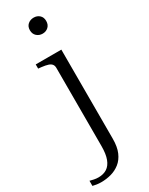

<svg xmlns="http://www.w3.org/2000/svg" viewBox="-293 -791 831 1071"><g transform="rotate(-30 122.0 -256.0)"><path d="M113 62V-442Q113 -456 106 -465Q99 -474 84 -479Q69 -484 43 -487L23 -489V-516H188V58Q188 110 173 144.5Q158 179 132.5 199Q107 219 76 227.5Q45 236 12 236Q-3 236 -17 234Q-31 232 -42 229V196Q-31 199 -17 202Q-3 205 12 205Q44 205 66.5 190.5Q89 176 101 144.5Q113 113 113 62ZM143 -645Q121 -645 105.5 -659Q90 -673 90 -697Q90 -721 105.5 -734.5Q121 -748 143 -748Q165 -748 180 -734.5Q195 -721 195 -697Q195 -673 180 -659Q165 -645 143 -645Z"/></g></svg>

Font: Roboto Serif 120pt Expanded Light
Style: Regular
Weight: 300
Width: 7
Designer: Greg Gazdowicz
Foundry: Commercial Type
Version: Version 1.008